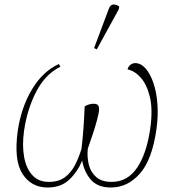

<svg xmlns="http://www.w3.org/2000/svg" viewBox="-20 -825 785 855"><path d="M59 -242Q74 -345 121.5 -425.5Q169 -506 242 -540L249 -528Q182 -495 141.5 -417Q101 -339 87 -242Q78 -177 87.5 -125.5Q97 -74 124.5 -44.5Q152 -15 197 -15Q242 -15 270 -36.5Q298 -58 315 -92Q332 -126 343 -163Q348 -204 351.5 -251.5Q355 -299 357 -351Q376 -363 397 -363Q416 -363 419.5 -351Q423 -339 419 -320Q413 -291 403 -258.5Q393 -226 383.5 -199.5Q374 -173 371 -163Q367 -126 375.5 -92Q384 -58 408.5 -36.5Q433 -15 477 -15Q548 -15 590.5 -78Q633 -141 649 -252Q661 -337 647.5 -393Q634 -449 606.5 -479.5Q579 -510 548 -516Q551 -529 561 -536.5Q571 -544 582 -544Q607 -544 628 -520.5Q649 -497 663 -456Q677 -415 681 -362.5Q685 -310 677 -252Q658 -114 603 -52Q548 10 474 10Q414 10 384 -25.5Q354 -61 346 -110Q326 -61 289 -25.5Q252 10 192 10Q119 10 80 -51Q41 -112 59 -242ZM411 -605 399 -611 465 -787Q472 -805 485.5 -805Q499 -805 511 -796L509 -784Z"/></svg>

Font: Noto Serif Thin
Style: Italic
Weight: 100
Italic angle: -12°
Designer: Monotype Design Team
Foundry: Monotype Imaging Inc.
Version: Version 2.014; ttfautohint (v1.8.4.7-5d5b)